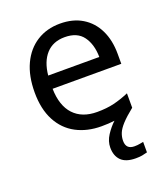

<svg xmlns="http://www.w3.org/2000/svg" viewBox="-140 -645 843 964"><g transform="rotate(-20 282.0 -163.0)"><path d="M389 116Q389 161 434 161Q451 161 462.5 158.5Q474 156 482 155V211Q468 215 454 217.5Q440 220 420 220Q367 220 342 195Q317 170 317 126Q317 92 337.5 60.5Q358 29 383 6Q352 10 313 10Q237 10 178.5 -21Q120 -52 87.5 -113.5Q55 -175 55 -264Q55 -352 84.5 -415Q114 -478 167.5 -512Q221 -546 292 -546Q361 -546 410.5 -516Q460 -486 486.5 -431.5Q513 -377 513 -304V-251H146Q148 -160 192.5 -112.5Q237 -65 317 -65Q368 -65 407.5 -74.5Q447 -84 489 -102V-25Q449 7 427 31Q405 55 397 75Q389 95 389 116ZM291 -474Q228 -474 191.5 -433.5Q155 -393 148 -321H421Q420 -389 389 -431.5Q358 -474 291 -474Z"/></g></svg>

Font: Noto Sans Grantha
Style: Regular
Weight: 400
Designer: Monotype Design Team
Foundry: Monotype Imaging Inc.
Version: Version 2.003; ttfautohint (v1.8.4.7-5d5b)